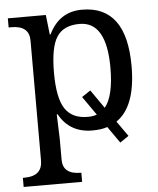

<svg xmlns="http://www.w3.org/2000/svg" viewBox="-55 -593 724 880"><g transform="rotate(-5 307.0 -153.0)"><path d="M467.8 -21 517.1 48.8 477.1 76.2 423.8 0Q396 9.8 355 9.8Q250.5 9.8 202.1 -78.1H198.2Q202.1 25.4 202.1 35.2V130.9Q202.1 198.2 284.2 198.2H287.1V240.2H18.1V198.2H25.9Q107.9 198.2 107.9 126V-425.8Q107.9 -494.1 25.9 -494.1H13.2V-536.1H188L198.2 -445.8H202.1Q250 -545.9 355 -545.9Q559.1 -545.9 559.1 -269Q559.1 -83 467.8 -21ZM380.9 -61 320.8 -147 360.8 -173.8 419.9 -88.9Q461.9 -140.1 461.9 -270Q461.9 -481.9 337.9 -481.9Q264.6 -481.9 233.4 -434.1Q202.1 -386.2 202.1 -269Q202.1 -153.3 234.4 -103.8Q266.6 -54.2 338.9 -54.2Q364.3 -54.2 380.9 -61Z"/></g></svg>

Font: Droid Serif
Style: Regular
Weight: 400
Designer: Monotype Design team
Foundry: Monotype Imaging Inc.
Version: Version 1.03